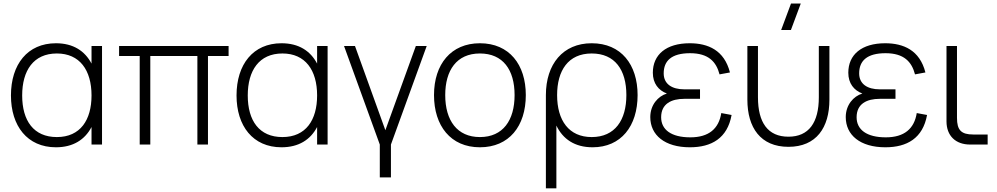

<svg xmlns="http://www.w3.org/2000/svg" viewBox="-20 -792 5464 1052"><path d="M481.5 -540V-443.5C445 -513 381 -555 286.5 -555C131 -555 40 -439.5 40 -269C40 -102 129.5 15 286.5 15C380.5 15 445 -26.5 481.5 -96V0H539V-540ZM291.5 -499C416.5 -499 481.5 -408 481.5 -269C481.5 -135 420.5 -41 291.5 -41C164.5 -41 101.5 -130.5 101.5 -269C101.5 -405.5 163.5 -499 291.5 -499Z M803.5 0V-485H1061.5V0H1119.5V-485H1232.5V-540H632.5V-485H745.5V0Z M1717.5 -540V-443.5C1681 -513 1617 -555 1522.5 -555C1367 -555 1276 -439.5 1276 -269C1276 -102 1365.5 15 1522.5 15C1616.5 15 1681 -26.5 1717.5 -96V0H1775V-540ZM1527.5 -499C1652.5 -499 1717.5 -408 1717.5 -269C1717.5 -135 1656.5 -41 1527.5 -41C1400.5 -41 1337.5 -130.5 1337.5 -269C1337.5 -405.5 1399.5 -499 1527.5 -499Z M2122 180V0L2318 -540H2258.5L2091.5 -78.5L1925 -540H1865L2061 0V180Z M2609.5 15C2769 15 2861 -100.5 2861 -271C2861 -438 2770.5 -555 2609.5 -555C2451.5 -555 2358 -440.5 2358 -271C2358 -103 2449 15 2609.5 15ZM2609.5 -41C2485 -41 2419.5 -131.5 2419.5 -271C2419.5 -406 2481.5 -499 2609.5 -499C2735.5 -499 2799.5 -410 2799.5 -271C2799.5 -133.5 2736.5 -41 2609.5 -41Z M3028.5 240V-104C3064 -30 3129 15 3227 15C3382.5 15 3473.5 -100.5 3473.5 -271C3473.5 -438 3383.5 -555 3222 -555C3064.5 -555 2971 -440.5 2971 -271V240ZM3222 -41C3097 -41 3032.5 -132 3032.5 -271C3032.5 -405 3093 -499 3222 -499C3349 -499 3412 -409.5 3412 -271C3412 -134.5 3350 -41 3222 -41Z M3760 15C3878.5 15 3965.5 -34.5 3988.5 -162L3932 -172.5C3918.5 -87 3864 -39.5 3762.5 -39.5C3657.5 -39.5 3602.5 -81.5 3602.5 -149.5C3602.5 -223.5 3658.5 -250.5 3729.5 -250.5H3815.5V-302.5H3729.5C3661 -302.5 3616.5 -332 3616.5 -390C3616.5 -458.5 3659 -500.5 3761 -500.5C3862 -500.5 3904.5 -453.5 3922.5 -384.5L3979.5 -395C3948.5 -517 3859.5 -555 3759 -555C3630 -555 3557 -492.5 3557 -393.5C3557 -335 3588 -297 3634 -279.5C3585 -265 3543 -216.5 3543 -150.5C3543 -52 3622 15 3760 15Z M4367.5 -772.5H4314L4260 -627.5H4313.5ZM4075 -246C4075 -93 4147 12.5 4300 12.5C4453 12.5 4524.5 -93 4524.5 -246V-540H4466.5V-259C4466.5 -120 4411.5 -43 4300 -43C4187.5 -43 4133 -120 4133 -259V-540H4075Z M4831 15C4949.5 15 5036.5 -34.5 5059.5 -162L5003 -172.5C4989.5 -87 4935 -39.5 4833.5 -39.5C4728.5 -39.5 4673.5 -81.5 4673.5 -149.5C4673.5 -223.5 4729.5 -250.5 4800.5 -250.5H4886.5V-302.5H4800.5C4732 -302.5 4687.5 -332 4687.5 -390C4687.5 -458.5 4730 -500.5 4832 -500.5C4933 -500.5 4975.5 -453.5 4993.5 -384.5L5050.5 -395C5019.5 -517 4930.5 -555 4830 -555C4701 -555 4628 -492.5 4628 -393.5C4628 -335 4659 -297 4705 -279.5C4656 -265 4614 -216.5 4614 -150.5C4614 -52 4693 15 4831 15Z M5391.5 -55H5313C5246.5 -55 5223.5 -79 5223.5 -146V-540H5166V-127C5166 -48.5 5215.5 0 5295.5 0H5391.5Z"/></svg>

Font: Vela Sans Light
Style: Regular
Weight: 300
Designer: Principal design: Mikhail Sharanda - project Manrope.
Design modification: Ravid Balaliev
Foundry: Mikhail Sharanda
Version: Version 1.001